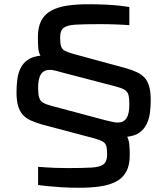

<svg xmlns="http://www.w3.org/2000/svg" viewBox="-20 -716 791 907"><path d="M355 171Q309 171 269.5 168.5Q230 166 201.5 163Q173 160 160 158V72Q174 73 194.5 74.5Q215 76 241.5 77Q268 78 300 78Q373 78 413.5 75.5Q454 73 470 59.5Q486 46 486 14Q486 -13 482 -26.5Q478 -40 465 -47.5Q452 -55 427 -62L178 -128Q148 -137 125.5 -147Q103 -157 88 -173.5Q73 -190 65.5 -215.5Q58 -241 58 -280Q58 -310 61.5 -339Q65 -368 76.5 -392.5Q88 -417 110.5 -433Q133 -449 171 -453Q162 -469 160.5 -492.5Q159 -516 159 -541Q159 -588 175 -618.5Q191 -649 222.5 -666Q254 -683 298 -689.5Q342 -696 396 -696Q443 -696 482 -694Q521 -692 549.5 -688.5Q578 -685 591 -683V-597Q569 -599 530 -600.5Q491 -602 451 -602Q377 -602 336.5 -599.5Q296 -597 280 -584Q264 -571 264 -539Q264 -512 268.5 -497.5Q273 -483 286.5 -476Q300 -469 328 -461L574 -394Q603 -386 625.5 -375.5Q648 -365 662.5 -349.5Q677 -334 684.5 -308.5Q692 -283 692 -244Q692 -214 688.5 -185Q685 -156 673.5 -131.5Q662 -107 640 -90.5Q618 -74 581 -70Q589 -54 591 -32Q593 -10 593 17Q593 65 576 95.5Q559 126 528 142Q497 158 453.5 164.5Q410 171 355 171ZM160 -300Q160 -271 165 -255Q170 -239 183.5 -231Q197 -223 223 -216L474 -149Q491 -145 508 -141Q525 -137 536 -137Q564 -137 577.5 -157.5Q591 -178 591 -223Q591 -253 586.5 -268.5Q582 -284 567.5 -292.5Q553 -301 525 -308L276 -373Q259 -378 243 -382Q227 -386 216 -386Q187 -386 173.5 -365.5Q160 -345 160 -300Z"/></svg>

Font: Saira SemiExpanded Medium
Style: Regular
Weight: 500
Width: 6
Designer: Hector Gatti with collaboration of the Omnibus-Type team
Foundry: Omnibus-Type
Version: Version 1.101